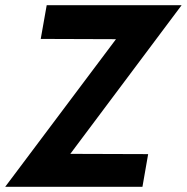

<svg xmlns="http://www.w3.org/2000/svg" viewBox="-40 -720 720 740"><path d="M117 -570 140 -700H660L231 -127L531 -126L509 0H-20L407 -569Z"/></svg>

Font: Jost* 600 Semi
Style: Italic
Weight: 600
Italic angle: -10°
Version: Version 3.500